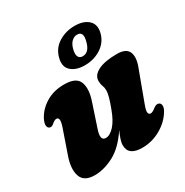

<svg xmlns="http://www.w3.org/2000/svg" viewBox="-166 -842 955 990"><g transform="rotate(-30 312.0 -347.0)"><path d="M587 -143Q598.5 -139 599.8 -124.8Q601 -110.5 589.5 -92Q561.5 -45.5 510.2 -16.5Q459 12.5 401 12.5Q319 12.5 319 -49Q319 -65.5 326 -85.5Q333 -105.5 342.5 -126.5Q290.5 -48.5 231.5 -18Q172.5 12.5 118.5 12.5Q53.5 12.5 38.8 -33.2Q24 -79 49 -148L95 -281Q106 -312.5 104 -325.8Q102 -339 90.5 -339Q79 -339 61.5 -323Q47.5 -312.5 37 -318Q28 -321.5 26.2 -335.2Q24.5 -349 35.5 -371.5Q58.5 -416 104.5 -444.2Q150.5 -472.5 214 -472.5Q285.5 -472.5 301 -430.5Q316.5 -388.5 294 -323L249.5 -189Q227.5 -125.5 263.5 -125.5Q288 -125.5 314.2 -154.2Q340.5 -183 360.5 -238Q387.5 -308 387.5 -337.5Q387.5 -353.5 382 -367.2Q376.5 -381 376.5 -399Q376.5 -432.5 415.8 -452.5Q455 -472.5 528.5 -472.5Q584 -472.5 597 -438.5Q610 -404.5 586 -346.5L524 -179Q511 -145.5 513 -132.5Q515 -119.5 527 -119.5Q538.5 -119.5 560.5 -137.5Q576 -147.5 587 -143ZM357 -504Q305 -504 276.2 -530.2Q247.5 -556.5 261 -606Q274 -655 316.5 -681Q359 -707 411 -707Q465 -707 493 -680.2Q521 -653.5 508.5 -606Q495.5 -558 453.2 -531Q411 -504 357 -504ZM400 -661.5Q382 -661.5 367.2 -647.5Q352.5 -633.5 345.5 -606Q338.5 -578.5 345.5 -564.2Q352.5 -550 370.5 -550Q409.5 -550 423.5 -606Q438.5 -661.5 400 -661.5Z"/></g></svg>

Font: Fraunces 72pt Soft Black
Style: Italic
Weight: 900
Italic angle: -16°
Version: Version 1.000;[b76b70a41]